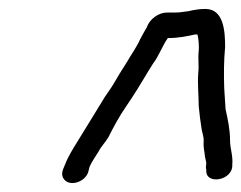

<svg xmlns="http://www.w3.org/2000/svg" viewBox="-20 -687 539 429"><path d="M416 -610H421C424 -602 425 -580 424 -573C422 -556 425 -541 423 -524C421 -499 424 -475 424 -450L427 -423L430 -402C431 -391 436 -382 435 -371C434 -358 437 -349 438 -337L441 -323L440 -313L441 -307C438 -273 501 -283 499 -319C501 -339 494 -355 494 -373C494 -398 489 -420 484 -443C483 -459 482 -474 481 -490C480 -519 480 -551 483 -582C483 -617 480 -667 439 -667C425 -667 414 -665 401 -662L386 -660C380 -659 375 -659 370 -659H353C334 -659 314 -644 308 -626C303 -617 299 -611 293 -599C285 -581 273 -565 264 -549L252 -530C243 -516 238 -506 229 -492L214 -470C193 -436 172 -401 152 -369C144 -356 132 -337 126 -321L121 -309C118 -302 118 -294 122 -288C134 -269 169 -279 177 -302L180 -314C184 -324 195 -340 200 -348C206 -360 214 -367 222 -380C233 -402 247 -428 261 -448L275 -469C291 -493 306 -520 322 -545C334 -560 343 -585 355 -602H357C378 -602 398 -606 416 -610Z"/></svg>

Font: Electronic
Style: It
Weight: 400
Version: Version 1.011